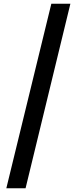

<svg xmlns="http://www.w3.org/2000/svg" viewBox="-20 -828 427 1030"><path d="M357.6 -808 117.2 181.8H14L255.4 -808Z"/></svg>

Font: 寒蝉端黑体 Light
Style: Regular
Weight: 300
Designer: ChillDuanSans {Warren2060}; 
Source Han Sans {Ryoko NISHIZUKA 西塚涼子 (kana, bopomofo & ideographs); Paul D. Hunt (Latin, G
Foundry: ChillType&Adobe
Version: Version 1.300;Glyphs 3.3 (3306)